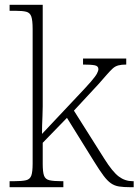

<svg xmlns="http://www.w3.org/2000/svg" viewBox="-20 -780 577 800"><path d="M20 0V-25H38Q72 -25 88.5 -29Q105 -33 110.5 -48.5Q116 -64 116 -98V-659Q116 -695 110.5 -711Q105 -727 89.5 -731Q74 -735 46 -735H20V-760H158V-374Q158 -356 158 -336.5Q158 -317 157 -297Q156 -277 155.5 -258Q155 -239 155 -222L300 -376Q340 -418 359 -440Q378 -462 384 -473.5Q390 -485 390 -492Q390 -505 374.5 -508Q359 -511 326 -511V-536H506V-511Q486 -511 473 -507.5Q460 -504 450 -495Q440 -486 426 -470Q412 -454 390 -429L288 -319L415 -118Q449 -64 475 -44.5Q501 -25 533 -25H537V0H523Q495 0 476 -3Q457 -6 442 -16.5Q427 -27 411 -48.5Q395 -70 372 -107L259 -289L158 -185V-97Q158 -63 163.5 -48Q169 -33 186 -29Q203 -25 236 -25H244V0Z"/></svg>

Font: Noto Serif Bengali ExtraLight
Style: Regular
Weight: 250
Version: Version 2.003